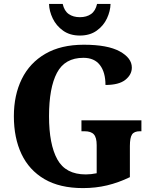

<svg xmlns="http://www.w3.org/2000/svg" viewBox="-20 -953 782 983"><path d="M405 10Q286 10 207.5 -36Q129 -82 90 -164.5Q51 -247 51 -358Q51 -466 91.5 -548.5Q132 -631 212 -677.5Q292 -724 409 -724Q531 -724 593 -690Q655 -656 655 -607Q655 -571 622 -544.5Q589 -518 520 -518Q520 -583 491.5 -620Q463 -657 407 -657Q312 -657 271.5 -580Q231 -503 231 -358Q231 -214 273.5 -137Q316 -60 419 -60Q446 -60 475 -66V-210Q475 -249 460.5 -265Q446 -281 413 -281H397V-337H704V-281H696Q667 -281 656 -264.5Q645 -248 645 -206V-46Q587 -18 528.5 -4Q470 10 405 10ZM389 -771Q338 -771 303 -796Q268 -821 250 -858.5Q232 -896 231 -933H301Q309 -897 332 -881Q355 -865 389 -865Q423 -865 446 -881Q469 -897 477 -933H546Q545 -896 527.5 -858.5Q510 -821 475 -796Q440 -771 389 -771Z"/></svg>

Font: Noto Serif Myanmar SemiCondensed ExtraBold
Style: Regular
Weight: 800
Width: 4
Designer: Ben Mitchell and the Monotype Design Team
Foundry: Monotype Imaging Inc.
Version: Version 2.106; ttfautohint (v1.8.4.7-5d5b)